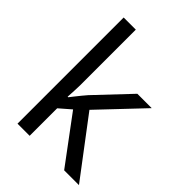

<svg xmlns="http://www.w3.org/2000/svg" viewBox="-219 -866 972 972"><g transform="rotate(45 267.0 -380.0)"><path d="M172 -363Q172 -347 170.5 -321Q169 -295 168 -276H172Q178 -284 190 -299Q202 -314 214.5 -329.5Q227 -345 236 -355L407 -536H510L293 -307L525 0H419L233 -250L172 -197V0H85V-760H172Z"/></g></svg>

Font: Noto Sans Khmer UI
Style: Regular
Weight: 400
Designer: Danh Hong and the Monotype Design Team
Foundry: Monotype Imaging Inc.
Version: Version 2.002